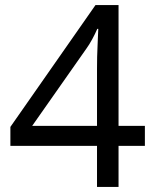

<svg xmlns="http://www.w3.org/2000/svg" viewBox="-20 -738 612 758"><path d="M552 -162H448V0H363V-162H21V-237L357 -718H448V-241H552ZM363 -466Q363 -492 363.5 -513.5Q364 -535 365 -554Q366 -573 366.5 -590.5Q367 -608 368 -624H364Q356 -605 344 -583Q332 -561 321 -546L107 -241H363Z"/></svg>

Font: uguzrati15
Style: Book
Weight: 400
Designer: Jelle Bosma - Monotype Design Team, Universal Thirst
Foundry: Monotype Imaging Inc.
Version: Version 2.106